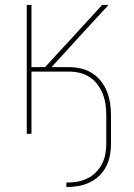

<svg xmlns="http://www.w3.org/2000/svg" viewBox="-20 -540 540 775"><path d="M248 215V197Q270 197 291 193.5Q312 190 331 181Q350 172 365.5 157Q381 142 391 123Q401 104 405 83Q409 62 409 41V-74Q409 -96 406 -118Q403 -140 395 -160.5Q387 -181 373.5 -199Q360 -217 341.5 -229Q323 -241 301.5 -246Q280 -251 258 -251H107V0H88V-520H107V-269H162L309 -429L392 -520H418Q360 -457 302.5 -394.5Q245 -332 188 -269H258Q282 -269 306.5 -263.5Q331 -258 351.5 -245Q372 -232 387.5 -212.5Q403 -193 412 -170Q421 -147 424.5 -123Q428 -99 428 -74V41Q428 65 423.5 88.5Q419 112 408 133Q397 154 379.5 170.5Q362 187 340.5 197Q319 207 295.5 211Q272 215 248 215Z"/></svg>

Font: Zed Mono Thin
Style: Regular
Weight: 100
Monospace: yes
Designer: Belleve Invis
Foundry: Belleve Invis
Version: Version 1.0.0; ttfautohint (v1.8.4)